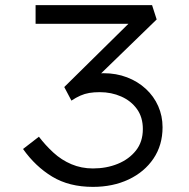

<svg xmlns="http://www.w3.org/2000/svg" viewBox="-20 -720 738 750"><path d="M343 10Q250 10 184 -30Q118 -70 70 -138L132 -186Q157 -153 188.5 -124Q220 -95 259 -78.5Q298 -62 343 -62Q396 -62 440 -80Q484 -98 511 -132Q538 -166 538 -216Q538 -262 515 -294Q492 -326 453.5 -343Q415 -360 370 -360Q347 -360 329 -357Q311 -354 294 -346.5Q277 -339 259 -327L231 -380L511 -656L515 -627H119V-700H574L592 -644L324 -384L302 -419Q318 -426 339.5 -430Q361 -434 385 -434Q434 -434 476 -418Q518 -402 549.5 -373Q581 -344 598 -305.5Q615 -267 615 -223Q615 -153 579.5 -100.5Q544 -48 482.5 -19Q421 10 343 10Z"/></svg>

Font: Lexend Peta Light
Style: Regular
Weight: 300
Version: Version 1.007